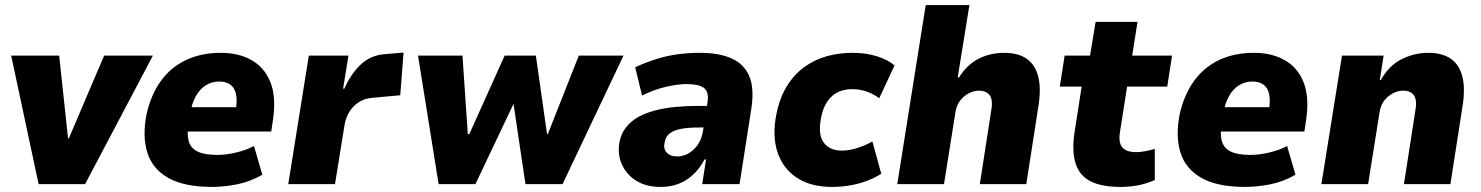

<svg xmlns="http://www.w3.org/2000/svg" viewBox="-20 -725 5832 756"><path d="M132 0 24 -506H213L248 -180H251L390 -506H582L315 0Z M815 11Q705 11 642.5 -24.5Q580 -60 560 -124.5Q540 -189 557 -275Q574 -351 612.5 -405Q651 -459 711 -488Q771 -517 850 -517Q919 -517 970 -488.5Q1021 -460 1044.5 -402Q1068 -344 1055 -254L1048 -207H695L710 -303H921L908 -287Q915 -330 909 -355.5Q903 -381 886 -392.5Q869 -404 843 -404Q815 -404 791 -389.5Q767 -375 751 -346Q735 -317 727 -272L723 -243Q715 -198 723 -169.5Q731 -141 758.5 -128Q786 -115 836 -115Q870 -115 910 -124.5Q950 -134 980 -150L1013 -37Q964 -9 912.5 1Q861 11 815 11Z M1115 0 1196 -506H1352L1331 -376H1336Q1361 -434 1401 -471.5Q1441 -509 1499 -512L1569 -518L1556 -350L1448 -340Q1418 -338 1395 -324Q1372 -310 1356.5 -286Q1341 -262 1336 -229L1299 0Z M1707 0 1626 -506H1801L1822 -197H1828L1967 -506H2090L2134 -197H2137L2259 -506H2435L2195 0H2049L2002 -316L1852 0Z M2580 11Q2524 11 2485 -13.5Q2446 -38 2428 -79Q2410 -120 2420 -169Q2430 -215 2466 -245.5Q2502 -276 2567 -292Q2632 -308 2730 -308H2787L2774 -223H2734Q2693 -223 2664 -218Q2635 -213 2618 -200.5Q2601 -188 2597 -164Q2591 -141 2604.5 -125Q2618 -109 2648 -109Q2669 -109 2690 -120.5Q2711 -132 2727 -154.5Q2743 -177 2748 -209L2766 -323Q2772 -364 2751.5 -379Q2731 -394 2683 -394Q2651 -394 2605.5 -384Q2560 -374 2508 -349L2481 -460Q2524 -480 2566 -493Q2608 -506 2650.5 -511.5Q2693 -517 2737 -517Q2810 -517 2859.5 -495.5Q2909 -474 2930 -425.5Q2951 -377 2938 -295L2892 0H2745L2760 -97H2754Q2736 -63 2711 -39Q2686 -15 2654 -2Q2622 11 2580 11Z M3256 11Q3172 11 3117 -25.5Q3062 -62 3041 -127Q3020 -192 3037 -275Q3050 -340 3078.5 -386Q3107 -432 3147 -461Q3187 -490 3235 -503.5Q3283 -517 3337 -517Q3390 -517 3434 -503Q3478 -489 3502 -467L3442 -338Q3420 -355 3392.5 -364.5Q3365 -374 3336 -374Q3315 -374 3295.5 -368.5Q3276 -363 3259.5 -349.5Q3243 -336 3231 -314.5Q3219 -293 3213 -261Q3200 -195 3223.5 -163.5Q3247 -132 3295 -132Q3324 -132 3356.5 -142.5Q3389 -153 3415 -168L3450 -41Q3427 -26 3396.5 -14Q3366 -2 3330 4.5Q3294 11 3256 11Z M3513 0 3625 -705H3797L3751 -420H3756Q3787 -470 3833 -493.5Q3879 -517 3934 -517Q3990 -517 4023.5 -493Q4057 -469 4068.5 -421.5Q4080 -374 4068 -302L4021 0H3838L3883 -290Q3888 -319 3883.5 -335.5Q3879 -352 3866.5 -360Q3854 -368 3835 -368Q3814 -368 3793.5 -357Q3773 -346 3759.5 -327.5Q3746 -309 3742 -283L3697 0Z M4392 11Q4316 11 4272.5 -12Q4229 -35 4214.5 -83.5Q4200 -132 4211 -204L4239 -384H4153L4172 -506H4272L4294 -639H4459L4438 -506H4595L4576 -384H4418L4390 -206Q4383 -164 4399 -145Q4415 -126 4454 -126Q4471 -126 4491.5 -130Q4512 -134 4527 -139V-16Q4495 -2 4462 4.5Q4429 11 4392 11Z M4883 11Q4773 11 4710.5 -24.5Q4648 -60 4628 -124.5Q4608 -189 4625 -275Q4642 -351 4680.5 -405Q4719 -459 4779 -488Q4839 -517 4918 -517Q4987 -517 5038 -488.5Q5089 -460 5112.5 -402Q5136 -344 5123 -254L5116 -207H4763L4778 -303H4989L4976 -287Q4983 -330 4977 -355.5Q4971 -381 4954 -392.5Q4937 -404 4911 -404Q4883 -404 4859 -389.5Q4835 -375 4819 -346Q4803 -317 4795 -272L4791 -243Q4783 -198 4791 -169.5Q4799 -141 4826.5 -128Q4854 -115 4904 -115Q4938 -115 4978 -124.5Q5018 -134 5048 -150L5081 -37Q5032 -9 4980.5 1Q4929 11 4883 11Z M5183 0 5264 -506H5428L5413 -410H5417Q5449 -467 5499 -492Q5549 -517 5604 -517Q5660 -517 5693.5 -493Q5727 -469 5738.5 -421.5Q5750 -374 5738 -302L5691 0H5508L5553 -290Q5558 -319 5553.5 -335.5Q5549 -352 5537 -360Q5525 -368 5505 -368Q5484 -368 5463.5 -357Q5443 -346 5429.5 -327.5Q5416 -309 5412 -283L5367 0Z"/></svg>

Font: Nunito Sans 7pt SemiCondensed Black
Style: Italic
Weight: 900
Width: 4
Italic angle: -9°
Designer: Vernon Adams
Foundry: Vernon Adams
Version: Version 3.101;gftools[0.9.27]